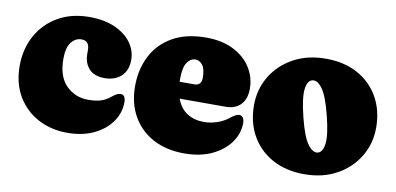

<svg xmlns="http://www.w3.org/2000/svg" viewBox="-53 -605 1571 762"><g transform="rotate(10 733.0 -224.0)"><path d="M447 -318.5Q447 -276.5 421.8 -253Q396.5 -229.5 355 -229.5Q312.5 -229.5 291.8 -252.8Q271 -276 271 -312.5V-327Q271 -365 239 -365Q214.5 -365 197.8 -343.5Q181 -322 181 -277Q181 -205 217.2 -169.2Q253.5 -133.5 305.5 -133.5Q335 -133.5 355.2 -139.5Q375.5 -145.5 394.5 -161Q408.5 -172.5 415.8 -175.5Q423 -178.5 429.5 -178.5Q449.5 -178.5 449.5 -148.5Q449.5 -106 424.5 -70Q399.5 -34 353.8 -12Q308 10 246 10Q181 10 128.5 -18Q76 -46 45.5 -97.5Q15 -149 15 -219.5Q15 -286.5 44.2 -340.5Q73.5 -394.5 127.5 -426.2Q181.5 -458 255 -458Q314.5 -458 357.5 -439Q400.5 -420 423.8 -388.2Q447 -356.5 447 -318.5Z M930.5 -288Q930.5 -246.5 908.8 -223.8Q887 -201 848 -201H663Q677 -163 705.5 -144.8Q734 -126.5 773.5 -126.5Q798.5 -126.5 825 -135Q851.5 -143.5 873 -161Q894.5 -178.5 907.5 -178.5Q916 -178.5 922 -171.5Q928 -164.5 928 -148.5Q928 -107.5 902.5 -71.2Q877 -35 829.8 -12.5Q782.5 10 718 10Q646 10 592.5 -18.5Q539 -47 509.5 -98.8Q480 -150.5 480 -219.5Q480 -287.5 507.8 -341.5Q535.5 -395.5 590.2 -426.8Q645 -458 725 -458Q789.5 -458 835.5 -434.8Q881.5 -411.5 906 -372.8Q930.5 -334 930.5 -288ZM651 -278Q651 -272.5 651 -267H710Q739 -267 739 -297.5Q739 -334 726.8 -349.5Q714.5 -365 698.5 -365Q679 -365 665 -345.2Q651 -325.5 651 -278Z M1208 -458Q1282 -458 1336.5 -428Q1391 -398 1421 -345Q1451 -292 1451 -222.5Q1451 -159 1419.8 -106.5Q1388.5 -54 1332.2 -22.8Q1276 8.5 1201 8.5Q1127.5 8.5 1072.8 -21.5Q1018 -51.5 988 -104.5Q958 -157.5 958 -227Q958 -291 989.2 -343.2Q1020.5 -395.5 1076.8 -426.8Q1133 -458 1208 -458ZM1240.5 -85.5Q1260 -91 1264.2 -126Q1268.5 -161 1249.5 -236.5Q1230.5 -312.5 1209.5 -340.8Q1188.5 -369 1168.5 -364Q1149 -359 1144.8 -324Q1140.5 -289 1159.5 -213Q1178.5 -137 1199.5 -108.8Q1220.5 -80.5 1240.5 -85.5Z"/></g></svg>

Font: Fraunces 144pt SuperSoft Black
Style: Regular
Weight: 900
Version: Version 1.000;[b76b70a41]